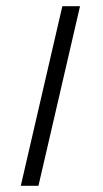

<svg xmlns="http://www.w3.org/2000/svg" viewBox="-20 -592 331 619"><path d="M47 7H104L238 -572H181Z"/></svg>

Font: Libertinus Serif
Style: Italic
Weight: 400
Italic angle: -12°
Designer: Philipp H. Poll, Khaled Hosny
Foundry: Caleb Maclennan
Version: Version 7.050;RELEASE